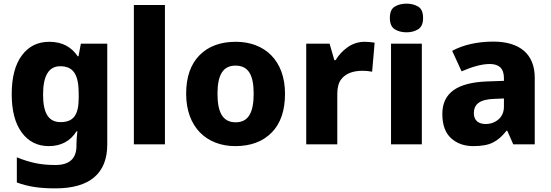

<svg xmlns="http://www.w3.org/2000/svg" viewBox="-20 -787 3006 1047"><path d="M249 -559.1C186 -559.1 136.2 -534.7 99.6 -485.4C62.5 -436 43.9 -365.2 43.9 -273.9C43.9 -183.6 62 -113.8 98.6 -64.5C134.8 -15.1 184.1 9.8 246.1 9.8C314.9 9.8 365.2 -19.5 397 -70.8H401.9C399.4 -48.8 397 -22 397 -2.9V7.8C397 77.6 358.9 112.8 282.2 112.8C241.7 112.8 205.1 109.4 172.4 102.5C139.6 95.2 106 85 71.8 70.8V208C136.2 231.9 199.7 240.2 282.2 240.2C471.2 240.2 564.9 157.2 564.9 1V-548.8H420.9L408.2 -480H403.8C370.6 -529.3 321.3 -559.1 249 -559.1ZM308.1 -425.8C382.3 -425.8 409.2 -377.9 409.2 -274.9V-253.9C409.2 -159.7 380.4 -121.1 310.1 -121.1C246.1 -121.1 214.8 -168 214.8 -271C214.8 -374 246.1 -425.8 308.1 -425.8Z M879.4 -759.8H710V0H879.4Z M1534.2 -275.9C1534.2 -458 1422.4 -559.1 1266.1 -559.1C1182.1 -559.1 1116.2 -534.7 1067.9 -485.8C1019.5 -436.5 995.1 -366.7 995.1 -275.9C995.1 -93.3 1106.9 9.8 1263.2 9.8C1347.2 9.8 1413.6 -15.1 1461.9 -64.5C1510.3 -113.8 1534.2 -184.1 1534.2 -275.9ZM1166 -275.9C1166 -377.4 1195.3 -429.2 1264.2 -429.2C1335 -429.2 1363.3 -377.4 1363.3 -275.9C1363.3 -173.8 1335 -120.1 1265.1 -120.1C1194.8 -120.1 1166 -173.8 1166 -275.9Z M1969.2 -559.1C1935.1 -559.1 1903.8 -549.3 1876 -529.8C1848.1 -509.8 1826.2 -486.3 1810.1 -459H1803.2L1777.3 -548.8H1649.9V0H1819.3V-274.9C1819.3 -309.1 1826.2 -335.4 1839.8 -353.5C1867.2 -390.1 1912.6 -400.9 1955.1 -400.9C1978 -400.9 1997.1 -398.4 2009.3 -396L2022.9 -554.2C2011.2 -556.6 1986.3 -559.1 1969.2 -559.1Z M2197.3 -767.1C2171.9 -767.1 2150.4 -761.7 2132.8 -751C2114.7 -740.2 2106 -719.7 2106 -689C2106 -659.2 2114.7 -638.7 2132.8 -627.4C2150.4 -616.2 2171.9 -610.8 2197.3 -610.8C2221.2 -610.8 2242.2 -616.2 2260.3 -627.4C2278.3 -638.7 2287.1 -659.2 2287.1 -689C2287.1 -719.7 2278.3 -740.2 2260.3 -751C2242.2 -761.7 2221.2 -767.1 2197.3 -767.1ZM2112.3 -548.8V0H2280.3V-548.8Z M2670.9 -560.1C2583 -560.1 2506.3 -542.5 2445.8 -509.8L2497.1 -397.9C2550.3 -420.9 2603.5 -438 2650.9 -438C2699.2 -438 2728 -415 2728 -361.8V-346.2L2633.8 -342.8C2475.6 -336.4 2392.1 -281.7 2392.1 -166C2392.1 -106 2408.2 -62 2439.9 -33.2C2471.7 -4.4 2512.2 9.8 2561 9.8C2606.4 9.8 2642.1 3.4 2668 -9.8C2693.8 -22.5 2718.8 -43.9 2742.2 -74.2H2746.1L2778.8 0H2896V-363.8C2896 -492.2 2813.5 -560.1 2670.9 -560.1ZM2728 -250V-206.1C2728 -176.8 2718.3 -153.8 2699.2 -136.7C2679.7 -119.6 2655.8 -110.8 2627.9 -110.8C2590.8 -110.8 2564 -128.9 2564 -169.9C2564 -216.8 2593.3 -245.6 2677.2 -248Z"/></svg>

Font: Noto Reveo Sans
Style: Regular
Weight: 800
Designer: Monotype Design Team
Foundry: Monotype Imaging Inc.
Version: Version 2.007